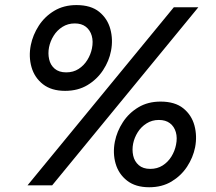

<svg xmlns="http://www.w3.org/2000/svg" viewBox="-20 -749 873 776"><path d="M243.2 -381.8Q188 -381.8 153.8 -408.4Q119.6 -435.1 107.4 -477.5Q95.2 -520 104.5 -566.9Q112.8 -607.9 136.7 -645Q160.6 -682.1 199.2 -705.3Q237.8 -728.5 289.1 -728.5Q347.2 -728.5 380.9 -701.2Q414.6 -673.8 426 -631.3Q437.5 -588.9 428.7 -543.5Q420.9 -502.4 396.5 -465.3Q372.1 -428.2 333.5 -405Q294.9 -381.8 243.2 -381.8ZM247.6 -456.5Q276.4 -456.5 297.9 -470.5Q319.3 -484.4 333 -506.6Q346.7 -528.8 351.6 -553.2Q357.4 -581.5 350.8 -604.5Q344.2 -627.4 326.9 -640.9Q309.6 -654.3 282.2 -654.3Q254.4 -654.3 232.4 -640.4Q210.4 -626.5 196.8 -604.5Q183.1 -582.5 178.2 -558.1Q173.3 -533.2 178.5 -509.8Q183.6 -486.3 200.9 -471.4Q218.3 -456.5 247.6 -456.5ZM583 7.8Q527.8 7.8 493.7 -18.8Q459.5 -45.4 447.3 -87.6Q435.1 -129.9 444.3 -176.8Q452.6 -218.3 476.6 -255.1Q500.5 -292 539.1 -315.2Q577.6 -338.4 628.9 -338.4Q687 -338.4 720.7 -311.3Q754.4 -284.2 765.9 -241.7Q777.3 -199.2 768.6 -153.8Q760.3 -112.3 736.1 -75.4Q711.9 -38.6 673.3 -15.4Q634.8 7.8 583 7.8ZM587.4 -66.4Q615.7 -66.4 637.5 -80.3Q659.2 -94.2 672.9 -116.5Q686.5 -138.7 691.4 -163.6Q697.3 -191.9 690.7 -214.8Q684.1 -237.8 666.7 -251Q649.4 -264.2 622.1 -264.2Q594.2 -264.2 572.3 -250.2Q550.3 -236.3 536.6 -214.4Q522.9 -192.4 518.1 -168.5Q513.2 -143.6 518.3 -120.1Q523.4 -96.7 540.8 -81.5Q558.1 -66.4 587.4 -66.4ZM91.3 0 682.6 -719.7H781.7L190.9 0Z"/></svg>

Font: Reddit Sans Medium
Style: Italic
Weight: 500
Italic angle: -11.25°
Designer: Stephen Hutchings
Version: Version 1.013